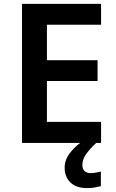

<svg xmlns="http://www.w3.org/2000/svg" viewBox="-20 -734 598 986"><path d="M499 0H93V-714H499V-607H221V-425H481V-318H221V-108H499ZM403 113Q403 134 414.5 144.5Q426 155 445 155Q461 155 474.5 152Q488 149 498 147V222Q482 226 465.5 229Q449 232 427 232Q372 232 342 203.5Q312 175 312 127Q312 84 343.5 46Q375 8 415 -16L474 0Q440 32 421.5 58.5Q403 85 403 113Z"/></svg>

Font: Noto Sans Gujarati SemiBold
Style: Regular
Weight: 600
Designer: Jelle Bosma - Monotype Design Team, Universal Thirst
Foundry: Monotype Imaging Inc.
Version: Version 2.106; ttfautohint (v1.8.4.7-5d5b)